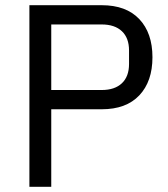

<svg xmlns="http://www.w3.org/2000/svg" viewBox="-20 -718 646 738"><path d="M93 0V-698H371Q465 -698 515.5 -644.5Q566 -591 566 -498Q566 -405 515.5 -351.5Q465 -298 371 -298H177V0ZM177 -372H371Q421 -372 448.5 -398Q476 -424 476 -472V-524Q476 -572 448.5 -598Q421 -624 371 -624H177Z"/></svg>

Font: IBM Plex Sans KR
Style: Regular
Weight: 400
Designer: Mike Abbink; Paul van der Laan; Pieter van Rosmalen; Wujin Sim; Chorong Kim; Dohee Lee;
Foundry: Sandoll Inc.
Version: Version 1.000